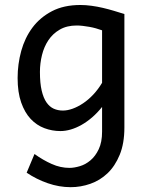

<svg xmlns="http://www.w3.org/2000/svg" viewBox="-20 -528 589 777"><path d="M393.1 -405.3Q381.3 -409.7 368.2 -413.3Q355 -417 341.3 -419.4Q327.6 -421.9 314.7 -423.3Q301.8 -424.8 290.5 -424.8Q250.5 -424.8 222.2 -408.4Q193.8 -392.1 176 -365.5Q158.2 -338.9 149.9 -305.2Q141.6 -271.5 141.6 -236.8Q141.6 -191.4 148.7 -161.4Q155.8 -131.3 168.2 -113.5Q180.7 -95.7 197.5 -88.1Q214.4 -80.6 234.4 -80.6Q252.9 -80.6 273.9 -88.1Q294.9 -95.7 316.2 -109.9Q337.4 -124 357.2 -145Q377 -166 393.1 -192.9ZM483.4 -12.2Q483.4 52.2 464.6 98.1Q445.8 144 415.3 173.1Q384.8 202.1 345.7 215.8Q306.6 229.5 266.1 229.5Q219.2 229.5 173.1 213.4Q127 197.3 87.9 170.9L119.6 95.2Q154.3 120.1 189.5 135.7Q224.6 151.4 261.2 151.4Q280.3 151.4 303.2 144.5Q326.2 137.7 346.2 120.8Q366.2 104 379.6 75.7Q393.1 47.4 393.1 4.9V-95.2Q374 -71.3 352.8 -53Q331.5 -34.7 309.8 -22.5Q288.1 -10.3 266.4 -3.9Q244.6 2.4 224.6 2.4Q190.9 2.4 159.7 -9.3Q128.4 -21 104.2 -46.6Q80.1 -72.3 65.7 -113.3Q51.3 -154.3 51.3 -212.4Q51.3 -268.6 65.9 -321.8Q80.6 -375 111.3 -416.3Q142.1 -457.5 190.2 -482.7Q238.3 -507.8 305.2 -507.8Q327.1 -507.8 350.3 -504.6Q373.5 -501.5 396.5 -496.1Q419.4 -490.7 441.4 -484.1Q463.4 -477.5 483.4 -471.2Z"/></svg>

Font: Andika FrenchTight
Style: Regular
Weight: 400
Designer: Victor Gaultney, Annie Olsen, Julie Remington, Don Collingsworth, Eric Hays, Becca Hirsbrunner
Foundry: SIL International
Version: Version 5.000 ; Dig1 Dig4Opn Dig7 LnSpcTght